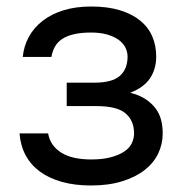

<svg xmlns="http://www.w3.org/2000/svg" viewBox="-20 -560 565 590"><path d="M260 10Q314 10 355.5 -3Q397 -16 424.5 -37.5Q452 -59 466 -88Q480 -117 480 -150Q480 -172 475 -191.5Q470 -211 458 -227Q446 -243 427 -255.5Q408 -268 380 -275Q422 -291 441 -319.5Q460 -348 460 -386Q460 -420 448 -448Q436 -476 411 -496.5Q386 -517 348.5 -528.5Q311 -540 260 -540Q213 -540 175.5 -528.5Q138 -517 111 -496Q84 -475 68.5 -446.5Q53 -418 50 -385H138Q141 -403 149 -417Q157 -431 171.5 -440.5Q186 -450 208 -455Q230 -460 260 -460Q288 -460 309 -454Q330 -448 344 -438Q358 -428 365 -414.5Q372 -401 372 -386Q372 -348 348.5 -327Q325 -306 270 -306H185V-234H276Q340 -234 366 -211.5Q392 -189 392 -150Q392 -134 384.5 -119Q377 -104 360.5 -93.5Q344 -83 319.5 -76.5Q295 -70 260 -70Q232 -70 209 -75Q186 -80 169 -90.5Q152 -101 141.5 -116Q131 -131 128 -150H40Q43 -112 59 -82.5Q75 -53 103 -32.5Q131 -12 170.5 -1Q210 10 260 10Z"/></svg>

Font: Golos Text VF
Style: Regular
Weight: 400
Designer: A.Korolkova, Vitaly Kuzmin
Foundry: ParaType Ltd
Version: Version 2.005